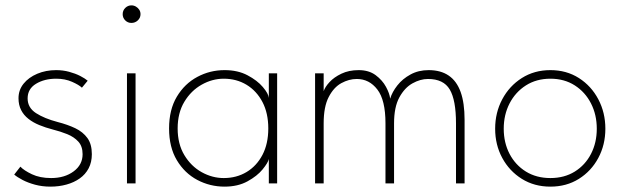

<svg xmlns="http://www.w3.org/2000/svg" viewBox="-20 -684 2326 716"><path d="M189.5 -422.5Q215 -422.5 238 -416.2Q261 -410 279 -400.8Q297 -391.5 307 -383L285.5 -357Q274.5 -367.5 248.5 -379Q222.5 -390.5 189.5 -390.5Q145.5 -390.5 114.2 -371.5Q83 -352.5 83 -317Q83 -282.5 114.2 -262.2Q145.5 -242 195 -229Q232 -219.5 260.8 -205.8Q289.5 -192 306 -169.2Q322.5 -146.5 322.5 -109Q322.5 -79 310.5 -56.2Q298.5 -33.5 277.2 -18.5Q256 -3.5 228 4.2Q200 12 168 12Q137.5 12 110.8 4.8Q84 -2.5 64 -13Q44 -23.5 33 -33L56 -62.5Q69 -48.5 99 -34.2Q129 -20 170.5 -20Q221 -20 254.5 -44.8Q288 -69.5 288 -109Q288 -138.5 272 -156Q256 -173.5 230.5 -183.8Q205 -194 177 -201Q150 -208 126.8 -217.5Q103.5 -227 86 -240.8Q68.5 -254.5 58.8 -273.5Q49 -292.5 49 -317.5Q49 -348.5 68 -372Q87 -395.5 119 -409Q151 -422.5 189.5 -422.5Z M453.5 0V-410.5H485.5V0ZM470 -598.5Q456.5 -598.5 447 -608Q437.5 -617.5 437.5 -631Q437.5 -645 447.2 -654.5Q457 -664 470 -664Q479 -664 486.8 -659.5Q494.5 -655 499.2 -647.8Q504 -640.5 504 -631Q504 -617.5 494 -608Q484 -598.5 470 -598.5Z M982.5 0V-91Q979.5 -77 959.2 -52.2Q939 -27.5 903 -7.8Q867 12 817.5 12Q763 12 715.8 -13Q668.5 -38 639.5 -86.5Q610.5 -135 610.5 -205Q610.5 -275 639.5 -323.5Q668.5 -372 715.8 -397.2Q763 -422.5 817.5 -422.5Q867 -422.5 903.2 -403.2Q939.5 -384 960.2 -359.5Q981 -335 982.5 -319V-410.5H1013.5V0ZM642.5 -205Q642.5 -147 667.5 -105.5Q692.5 -64 732 -42Q771.5 -20 814.5 -20Q862 -20 899.5 -42.5Q937 -65 958.8 -106.5Q980.5 -148 980.5 -205Q980.5 -262 958.8 -303.5Q937 -345 899.5 -367.8Q862 -390.5 814.5 -390.5Q771.5 -390.5 732 -368.2Q692.5 -346 667.5 -304.5Q642.5 -263 642.5 -205Z M1578.5 -422.5Q1623.5 -422.5 1653.2 -402.2Q1683 -382 1697.8 -341Q1712.5 -300 1712.5 -237V0H1680.5V-224Q1680.5 -311 1657.2 -350.2Q1634 -389.5 1576 -389.5Q1547.5 -389.5 1518.2 -373.2Q1489 -357 1469.2 -320.8Q1449.5 -284.5 1449.5 -224V0H1417.5V-224Q1417.5 -311 1387.2 -350.2Q1357 -389.5 1310.5 -389.5Q1281.5 -389.5 1253 -374Q1224.5 -358.5 1205.8 -322.2Q1187 -286 1187 -224V0H1155V-410.5H1187V-344Q1192 -359.5 1208.8 -377.8Q1225.5 -396 1253.2 -409.2Q1281 -422.5 1317.5 -422.5Q1355.5 -422.5 1380.8 -403.8Q1406 -385 1419.5 -360Q1433 -335 1435 -316Q1442.5 -341 1461.8 -365.5Q1481 -390 1510.8 -406.2Q1540.5 -422.5 1578.5 -422.5Z M2032.5 12Q1972.5 12 1926 -17Q1879.5 -46 1853 -95Q1826.5 -144 1826.5 -204Q1826.5 -264 1853 -313.8Q1879.5 -363.5 1926 -393Q1972.5 -422.5 2032.5 -422.5Q2092.5 -422.5 2138.8 -393Q2185 -363.5 2211.2 -313.8Q2237.5 -264 2237.5 -204Q2237.5 -144 2211.2 -95Q2185 -46 2138.8 -17Q2092.5 12 2032.5 12ZM2032.5 -20Q2084.5 -20 2123.5 -44.2Q2162.5 -68.5 2184 -110.2Q2205.5 -152 2205.5 -204Q2205.5 -256 2184 -298.2Q2162.5 -340.5 2123.5 -365.5Q2084.5 -390.5 2032.5 -390.5Q1980.5 -390.5 1941.2 -365.5Q1902 -340.5 1880.2 -298.2Q1858.5 -256 1858.5 -204Q1858.5 -152 1880.2 -110.2Q1902 -68.5 1941.2 -44.2Q1980.5 -20 2032.5 -20Z"/></svg>

Font: League Spartan Thin
Style: Regular
Weight: 100
Foundry: The League of Moveable Type
Version: Version 2.002